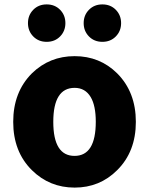

<svg xmlns="http://www.w3.org/2000/svg" viewBox="-20 -838 677 872"><path d="M125 -65Q40 -149 40 -284.5Q40 -420 125 -505Q205 -583 319 -583Q433 -583 512 -505Q597 -420 597 -284.5Q597 -149 512 -65Q433 14 319 14Q205 14 125 -65ZM415 -285Q415 -358 392 -397Q367 -439 319 -439Q222 -439 222 -284.5Q222 -130 318.5 -130Q415 -130 415 -285ZM192 -648Q155 -648 131 -672.5Q107 -697 107 -733Q107 -769 131 -793.5Q155 -818 192 -818Q229 -818 253 -793.5Q277 -769 277 -733Q277 -697 253 -672.5Q229 -648 192 -648ZM445 -648Q408 -648 384 -672.5Q360 -697 360 -733Q360 -769 384 -793.5Q408 -818 445 -818Q482 -818 506 -793.5Q530 -769 530 -733Q530 -697 506 -672.5Q482 -648 445 -648Z"/></svg>

Font: Resource Han Rounded KR Heavy
Style: Regular
Weight: 900
Designer: Cyano Hao (round all glyphs); Ryoko NISHIZUKA 西塚涼子 (kana, bopomofo & ideographs); Paul D. Hunt (Latin, Greek & Cyrillic)
Foundry: Cyano Hao
Version: 0.990